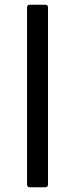

<svg xmlns="http://www.w3.org/2000/svg" viewBox="-20 -771 319 816"><path d="M172 25C180 25 184 21 184 13V-740C184 -747 180 -751 172 -751H107C99 -751 95 -747 95 -740V13C95 21 99 25 107 25Z"/></svg>

Font: LINE Seed JP_OTF Regular
Style: Regular
Weight: 400
Designer: LY Corporation & Fontrix & Fontworks
Version: Version 1.002